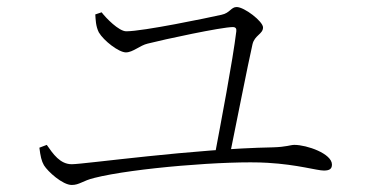

<svg xmlns="http://www.w3.org/2000/svg" viewBox="-20 -634 1040 546"><path d="M589 -183 632 -185C651 -278 685 -451 698 -508C704 -534 728 -537 728 -556C728 -573 675 -614 653 -614C637 -614 634 -597 610 -592C570 -583 387 -545 339 -545C318 -545 281 -583 269 -599L251 -593C252 -579 252 -560 261 -542C275 -518 318 -485 338 -485C358 -485 378 -505 400 -510C447 -522 610 -557 642 -557C650 -557 653 -553 652 -545C642 -462 608 -284 589 -183ZM184 -108C206 -108 215 -120 248 -128C358 -156 630 -178 741 -171C827 -166 881 -149 901 -149C916 -149 924 -153 924 -166C924 -197 853 -222 817 -222C806 -222 794 -216 756 -215C532 -211 220 -167 184 -167C151 -167 131 -196 113 -222L92 -214C95 -190 98 -176 105 -164C116 -146 158 -108 184 -108Z"/></svg>

Font: Source Han Serif CN VF
Style: Regular
Weight: 250
Designer: Ryoko NISHIZUKA 西塚涼子 (kana & ideographs); Frank Grießhammer (Latin, Greek & Cyrillic); Wenlong ZHANG 张文龙 (bopomofo); San
Foundry: Adobe
Version: Version 2.002;hotconv 1.1.0;makeotfexe 2.6.0